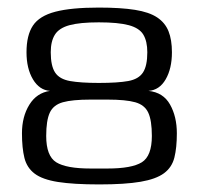

<svg xmlns="http://www.w3.org/2000/svg" viewBox="-20 -483 525 507"><path d="M242 4Q174 4 133 -2.5Q92 -9 71.5 -24.5Q51 -40 44.5 -66Q38 -92 38 -131Q38 -175 57.5 -206.5Q77 -238 112 -243Q84 -245 67 -273.5Q50 -302 50 -345Q50 -390 67 -415.5Q84 -441 126 -452Q168 -463 241 -463Q299 -463 336.5 -457Q374 -451 395 -437Q416 -423 425 -400.5Q434 -378 434 -345Q434 -302 417.5 -273.5Q401 -245 372 -243Q411 -239 429 -207Q447 -175 447 -131Q447 -93 440.5 -67Q434 -41 413 -25.5Q392 -10 351 -3Q310 4 242 4ZM219 -38H264Q328 -38 354.5 -54.5Q381 -71 381 -124Q381 -165 371.5 -185.5Q362 -206 337 -213Q312 -220 264 -220H219Q171 -220 146 -213Q121 -206 111.5 -185.5Q102 -165 102 -124Q102 -71 128.5 -54.5Q155 -38 219 -38ZM241 -264Q291 -264 318.5 -269Q346 -274 357.5 -291.5Q369 -309 369 -345Q369 -374 358.5 -391.5Q348 -409 320 -416.5Q292 -424 241 -424Q191 -424 163.5 -416.5Q136 -409 125 -391.5Q114 -374 114 -345Q114 -309 125.5 -291.5Q137 -274 165 -269Q193 -264 241 -264Z"/></svg>

Font: Genos
Style: Regular
Weight: 400
Designer: Robert E. Leuschke
Foundry: Robert E. Leuschke
Version: Version 1.010